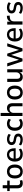

<svg xmlns="http://www.w3.org/2000/svg" viewBox="2696 -3441 754 6186"><g transform="rotate(-90 3073.0 -348.0)"><path d="M269 9Q184 9 141 -35.5Q98 -80 98 -167V-413H11V-492H101V-638H199V-492H347V-413H199V-174Q199 -122 220 -99Q241 -76 285 -76Q301 -76 317.5 -79.5Q334 -83 348 -88L364 -12Q346 -2 320.5 3.5Q295 9 269 9Z M640 9Q570 9 519.5 -21Q469 -51 442 -108.5Q415 -166 415 -246Q415 -327 442 -384Q469 -441 519.5 -471Q570 -501 640 -501Q710 -501 760.5 -471Q811 -441 838.5 -384Q866 -327 866 -246Q866 -166 838.5 -108.5Q811 -51 760.5 -21Q710 9 640 9ZM640 -72Q699 -72 732.5 -115.5Q766 -159 766 -247Q766 -334 732.5 -376.5Q699 -419 640 -419Q582 -419 548.5 -376.5Q515 -334 515 -247Q515 -159 548.5 -115.5Q582 -72 640 -72Z M1204 9Q1127 9 1072 -20Q1017 -49 988 -106Q959 -163 959 -245Q959 -322 986 -379.5Q1013 -437 1064 -469Q1115 -501 1184 -501Q1249 -501 1295 -472Q1341 -443 1365 -388.5Q1389 -334 1389 -257V-220H1038V-286H1319L1303 -269Q1303 -351 1273 -389.5Q1243 -428 1185 -428Q1145 -428 1116 -408Q1087 -388 1071 -350.5Q1055 -313 1055 -256V-240Q1055 -182 1072 -144.5Q1089 -107 1123 -89Q1157 -71 1206 -71Q1243 -71 1280 -82Q1317 -93 1349 -119L1380 -50Q1345 -20 1298 -5.5Q1251 9 1204 9Z M1671 9Q1634 9 1598 2.5Q1562 -4 1532 -16.5Q1502 -29 1480 -47L1509 -116Q1533 -99 1559.5 -88Q1586 -77 1613.5 -72Q1641 -67 1668 -67Q1717 -67 1744 -84.5Q1771 -102 1771 -134Q1771 -163 1754 -178Q1737 -193 1701 -200L1617 -215Q1555 -227 1523.5 -262.5Q1492 -298 1492 -350Q1492 -396 1515 -429.5Q1538 -463 1581 -482Q1624 -501 1683 -501Q1715 -501 1746.5 -494.5Q1778 -488 1805.5 -475.5Q1833 -463 1852 -444L1821 -376Q1803 -392 1779.5 -403Q1756 -414 1731.5 -419.5Q1707 -425 1683 -425Q1636 -425 1609.5 -406.5Q1583 -388 1583 -354Q1583 -328 1598.5 -312Q1614 -296 1648 -290L1731 -274Q1797 -262 1829.5 -227.5Q1862 -193 1862 -138Q1862 -93 1838.5 -60Q1815 -27 1772 -9Q1729 9 1671 9Z M2180 9Q2109 9 2058 -21.5Q2007 -52 1979.5 -109.5Q1952 -167 1952 -247Q1952 -326 1979.5 -383Q2007 -440 2058.5 -470.5Q2110 -501 2180 -501Q2226 -501 2268 -486Q2310 -471 2337 -444L2305 -371Q2280 -394 2250 -406Q2220 -418 2189 -418Q2124 -418 2089 -375Q2054 -332 2054 -246Q2054 -161 2089.5 -117.5Q2125 -74 2189 -74Q2220 -74 2250 -86Q2280 -98 2303 -120L2336 -47Q2309 -21 2267.5 -6Q2226 9 2180 9Z M2428 0V-705H2527V-395H2522Q2541 -443 2583 -472Q2625 -501 2682 -501Q2734 -501 2769.5 -481Q2805 -461 2823.5 -420Q2842 -379 2842 -314V0H2742V-308Q2742 -346 2732 -370.5Q2722 -395 2701.5 -406.5Q2681 -418 2652 -418Q2617 -418 2589 -402Q2561 -386 2545 -357Q2529 -328 2529 -290V0Z M3184 9Q3114 9 3063.5 -21Q3013 -51 2986 -108.5Q2959 -166 2959 -246Q2959 -327 2986 -384Q3013 -441 3063.5 -471Q3114 -501 3184 -501Q3254 -501 3304.5 -471Q3355 -441 3382.5 -384Q3410 -327 3410 -246Q3410 -166 3382.5 -108.5Q3355 -51 3304.5 -21Q3254 9 3184 9ZM3184 -72Q3243 -72 3276.5 -115.5Q3310 -159 3310 -247Q3310 -334 3276.5 -376.5Q3243 -419 3184 -419Q3126 -419 3092.5 -376.5Q3059 -334 3059 -247Q3059 -159 3092.5 -115.5Q3126 -72 3184 -72Z M3687 9Q3635 9 3599 -11Q3563 -31 3544.5 -72.5Q3526 -114 3526 -177V-492H3627V-182Q3627 -145 3636.5 -120.5Q3646 -96 3666.5 -85Q3687 -74 3716 -74Q3750 -74 3776.5 -90Q3803 -106 3819 -135Q3835 -164 3835 -201V-492H3935V0H3840V-100H3844Q3824 -50 3784 -20.5Q3744 9 3687 9Z M4190 0 4025 -492H4128L4247 -94H4234L4361 -492H4438L4564 -94H4552L4672 -492H4771L4606 0H4517L4386 -401H4410L4279 0Z M5073 9Q4996 9 4941 -20Q4886 -49 4857 -106Q4828 -163 4828 -245Q4828 -322 4855 -379.5Q4882 -437 4933 -469Q4984 -501 5053 -501Q5118 -501 5164 -472Q5210 -443 5234 -388.5Q5258 -334 5258 -257V-220H4907V-286H5188L5172 -269Q5172 -351 5142 -389.5Q5112 -428 5054 -428Q5014 -428 4985 -408Q4956 -388 4940 -350.5Q4924 -313 4924 -256V-240Q4924 -182 4941 -144.5Q4958 -107 4992 -89Q5026 -71 5075 -71Q5112 -71 5149 -82Q5186 -93 5218 -119L5249 -50Q5214 -20 5167 -5.5Q5120 9 5073 9Z M5374 0V-492H5468V-378H5465Q5480 -434 5517.5 -464.5Q5555 -495 5616 -501L5656 -503L5663 -414L5596 -408Q5539 -403 5507.5 -367.5Q5476 -332 5476 -272V0Z M5912 9Q5875 9 5839 2.5Q5803 -4 5773 -16.5Q5743 -29 5721 -47L5750 -116Q5774 -99 5800.5 -88Q5827 -77 5854.5 -72Q5882 -67 5909 -67Q5958 -67 5985 -84.5Q6012 -102 6012 -134Q6012 -163 5995 -178Q5978 -193 5942 -200L5858 -215Q5796 -227 5764.5 -262.5Q5733 -298 5733 -350Q5733 -396 5756 -429.5Q5779 -463 5822 -482Q5865 -501 5924 -501Q5956 -501 5987.5 -494.5Q6019 -488 6046.5 -475.5Q6074 -463 6093 -444L6062 -376Q6044 -392 6020.5 -403Q5997 -414 5972.5 -419.5Q5948 -425 5924 -425Q5877 -425 5850.5 -406.5Q5824 -388 5824 -354Q5824 -328 5839.5 -312Q5855 -296 5889 -290L5972 -274Q6038 -262 6070.5 -227.5Q6103 -193 6103 -138Q6103 -93 6079.5 -60Q6056 -27 6013 -9Q5970 9 5912 9Z"/></g></svg>

Font: Nunito Sans 10pt SemiCondensed SemiBold
Style: Regular
Weight: 600
Width: 4
Designer: Vernon Adams
Foundry: Vernon Adams
Version: Version 3.101;gftools[0.9.27]